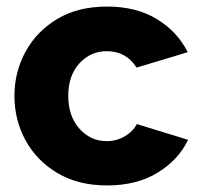

<svg xmlns="http://www.w3.org/2000/svg" viewBox="-20 -555 610 585"><path d="M306 10Q218 10 154.5 -28Q91 -66 57.5 -128Q24 -190 24 -263Q24 -335 57.5 -397Q91 -459 154 -497Q217 -535 306 -535Q396 -535 458.5 -496.5Q521 -458 552 -396L396 -349Q365 -399 305 -399Q256 -399 222 -362Q188 -325 188 -263Q188 -201 222 -163Q256 -125 305 -125Q335 -125 360 -139.5Q385 -154 397 -177L553 -129Q524 -68 460.5 -29Q397 10 306 10Z"/></svg>

Font: Raleway ExtraBold
Style: Regular
Weight: 800
Designer: Matt McInerney, Pablo Impallari, Rodrigo Fuenzalida
Foundry: Matt McInerney, Pablo Impallari, Rodrigo Fuenzalida
Version: Version 4.026